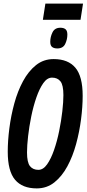

<svg xmlns="http://www.w3.org/2000/svg" viewBox="-20 -1037 481 1066"><path d="M184 9Q104 9 63.5 -39Q23 -87 23 -195Q23 -255 32 -325Q41 -395 59.5 -463Q78 -531 108 -586.5Q138 -642 180 -675.5Q222 -709 278 -709Q358 -709 398.5 -661Q439 -613 439 -505Q439 -445 430 -375Q421 -305 402.5 -237Q384 -169 354 -113.5Q324 -58 282 -24.5Q240 9 184 9ZM193 -94Q220 -94 241.5 -124.5Q263 -155 280 -204Q297 -253 308.5 -309.5Q320 -366 326 -419Q332 -472 332 -509Q332 -565 315.5 -585.5Q299 -606 269 -606Q242 -606 220.5 -575.5Q199 -545 182 -496Q165 -447 153.5 -390.5Q142 -334 136 -281Q130 -228 130 -191Q130 -135 146.5 -114.5Q163 -94 193 -94ZM298 -768Q280 -768 269.5 -776Q259 -784 259 -805Q259 -832 271.5 -857.5Q284 -883 315 -883Q334 -883 344 -874.5Q354 -866 354 -845Q354 -818 342 -793Q330 -768 298 -768ZM218 -927 232 -1017H441L427 -927Z"/></svg>

Font: Georama Condensed SemiBold
Style: Italic
Weight: 600
Width: 3
Italic angle: -9°
Designer: Jean-Baptiste Levee
Foundry: Production Type
Version: Version 1.000